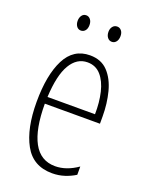

<svg xmlns="http://www.w3.org/2000/svg" viewBox="-135 -771 659 851"><g transform="rotate(20 194.0 -345.0)"><path d="M199 -539Q252 -539 283.5 -505.5Q315 -472 329 -418Q343 -364 343 -303V-269H83Q83 -149 117 -86.5Q151 -24 220 -24Q273 -24 326 -61V-22Q304 -8 276.5 1Q249 10 218 10Q128 10 87 -64.5Q46 -139 46 -264Q46 -391 83.5 -465Q121 -539 199 -539ZM199 -506Q149 -506 119 -455.5Q89 -405 84 -301H308Q309 -357 298 -403.5Q287 -450 262.5 -478Q238 -506 199 -506ZM94 -664Q94 -679 101.5 -689.5Q109 -700 122 -700Q134 -700 142 -690Q150 -680 150 -664Q150 -647 142 -637.5Q134 -628 122 -628Q109 -628 101.5 -638.5Q94 -649 94 -664ZM239 -665Q239 -680 247 -690Q255 -700 268 -700Q280 -700 288 -690.5Q296 -681 296 -665Q296 -648 288 -638Q280 -628 268 -628Q255 -628 247 -638.5Q239 -649 239 -665Z"/></g></svg>

Font: Noto Sans Lao Looped ExtraCondensed ExtraLight
Style: Regular
Weight: 200
Width: 2
Designer: Mark Frömberg, Ben Mitchell
Foundry: The Fontpad Ltd
Version: Version 1.002; ttfautohint (v1.8.4.7-5d5b)